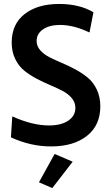

<svg xmlns="http://www.w3.org/2000/svg" viewBox="-20 -730 564 970"><path d="M35.2 -36.1 42 -142.1Q143.1 -96.2 228 -96.2Q288.6 -96.2 324.7 -120.4Q360.8 -144.5 360.8 -185.1Q360.8 -212.4 343 -233.9Q325.2 -255.4 296.9 -270.3Q268.6 -285.2 234.4 -299.6Q200.2 -314 165.8 -332Q131.3 -350.1 103 -372.8Q74.7 -395.5 56.9 -431.9Q39.1 -468.3 39.1 -515.1Q39.1 -607.9 104.2 -658.9Q169.4 -710 278.8 -710Q381.8 -710 452.1 -668L432.1 -565.9Q352.5 -604 283.2 -604Q230 -604 197.5 -581.8Q165 -559.6 165 -522.9Q165 -497.1 182.9 -476.6Q200.7 -456.1 229 -441.4Q257.3 -426.8 291.7 -412.4Q326.2 -397.9 360.4 -379.6Q394.5 -361.3 422.9 -338.1Q451.2 -314.9 469 -277.6Q486.8 -240.2 486.8 -192.9Q486.8 -96.7 419.2 -43.5Q351.6 9.8 237.8 9.8Q134.8 9.8 35.2 -36.1ZM244.1 220.2 176.8 190.9 255.9 47.9 347.2 86.9Z"/></svg>

Font: LT Hoop SemBd
Style: Regular
Weight: 600
Designer: Daniel Lyons
Foundry: LyonsType
Version: Version 1.000